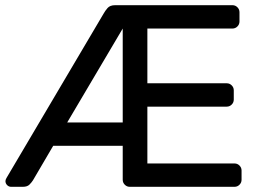

<svg xmlns="http://www.w3.org/2000/svg" viewBox="-20 -720 999 740"><path d="M884 -90Q895 -90 903 -82Q911 -74 911 -63V-27Q911 -16 903 -8Q895 0 884 0H480Q469 0 461 -8Q453 -16 453 -27V-158H185L107 -25Q102 -17 93.5 -8.5Q85 0 68 0H23Q14 0 7.5 -6.5Q1 -13 1 -22Q1 -27 5 -34L379 -667Q385 -678 394.5 -689Q404 -700 424 -700H876Q887 -700 895 -692Q903 -684 903 -673V-637Q903 -626 895 -618Q887 -610 876 -610H548V-399H854Q865 -399 873 -391Q881 -383 881 -372V-336Q881 -325 873 -317Q865 -309 854 -309H548V-90ZM453 -248V-610L239 -248Z"/></svg>

Font: Rubik
Style: Regular
Weight: 400
Designer: Hubert & Fischer
Foundry: Hubert & Fischer
Version: Version 1.002; ttfautohint (v1.6)